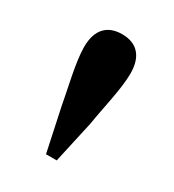

<svg xmlns="http://www.w3.org/2000/svg" viewBox="-100 -883 436 480"><g transform="rotate(30 117.5 -643.5)"><path d="M117 -820.9C75 -820.9 50.1 -796.4 50.1 -745.9C50.1 -702.3 67.8 -633.1 75.8 -587.6L101.8 -465.8H132.7L159.7 -587.6C166.6 -633.1 183.9 -700.9 183.9 -745.9C183.9 -796.4 159 -820.9 117 -820.9Z"/></g></svg>

Font: Source Han Serif TW VF
Style: Regular
Weight: 250
Designer: Ryoko NISHIZUKA 西塚涼子 (kana & ideographs); Frank Grießhammer (Latin, Greek & Cyrillic); Wenlong ZHANG 张文龙 (bopomofo); San
Foundry: Adobe
Version: Version 2.002;hotconv 1.1.0;makeotfexe 2.6.0